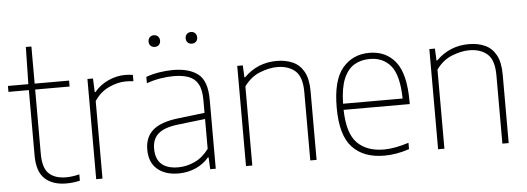

<svg xmlns="http://www.w3.org/2000/svg" viewBox="-49 -882 2832 1031"><g transform="rotate(-5 1367.0 -367.0)"><path d="M271 9Q197 9 155.2 -29.8Q113.5 -68.5 113.5 -155V-508H3.5V-540H113.5L117.5 -740H147.5V-540H333V-508H147.5V-161Q147.5 -85.5 179.8 -54.8Q212 -24 273 -24Q304 -24 344 -33.5V0.5Q307 9 271 9Z M432 0V-540H462L465 -466.5H469Q499.5 -503.5 544.5 -523.8Q589.5 -544 635 -544Q658 -544 677 -540.5V-506.5Q666.5 -508 656.8 -508.5Q647 -509 634.5 -509Q592 -509 544.2 -486.8Q496.5 -464.5 466 -418V0Z M876 8Q803.5 8 761.2 -28.8Q719 -65.5 719 -133.5Q719 -201 762 -238.5Q805 -276 898.5 -287L1042.5 -304V-373Q1042.5 -429.5 1025 -460.2Q1007.5 -491 974.2 -503Q941 -515 893.5 -515Q863 -515 825 -509.2Q787 -503.5 748 -489.5V-523.5Q779 -535.5 818.5 -541.8Q858 -548 893.5 -548Q980.5 -548 1028.5 -510.5Q1076.5 -473 1076.5 -373V0H1046.5L1043.5 -64H1039.5Q1012 -30.5 968.8 -11.2Q925.5 8 876 8ZM756 -136.5Q756 -25 877.5 -25Q921.5 -25 965 -44.8Q1008.5 -64.5 1042.5 -110V-271L897.5 -254Q822 -245.5 789 -216.8Q756 -188 756 -136.5ZM1007.5 -680Q994 -680 985.2 -688.5Q976.5 -697 976.5 -711Q976.5 -725.5 985.2 -734.2Q994 -743 1007.5 -743Q1021 -743 1029.8 -734.2Q1038.5 -725.5 1038.5 -711Q1038.5 -697 1029.8 -688.5Q1021 -680 1007.5 -680ZM807.5 -680Q794 -680 785.2 -688.5Q776.5 -697 776.5 -711Q776.5 -725.5 785.2 -734.2Q794 -743 807.5 -743Q821 -743 829.8 -734.2Q838.5 -725.5 838.5 -711Q838.5 -697 829.8 -688.5Q821 -680 807.5 -680Z M1239.5 0V-540H1269.5L1272.5 -475.5H1276.5Q1349 -548 1452.5 -548Q1502 -548 1539.8 -530.8Q1577.5 -513.5 1598.8 -474.5Q1620 -435.5 1620 -369V0H1586V-369Q1586 -450.5 1549.5 -482.8Q1513 -515 1451.5 -515Q1409.5 -515 1359.5 -495.5Q1309.5 -476 1273.5 -426.5V0Z M1984 9Q1873.5 9 1812.8 -55.8Q1752 -120.5 1752 -270Q1752 -417.5 1807.2 -482.8Q1862.5 -548 1951.5 -548Q2041.5 -548 2093 -483Q2144.5 -418 2144.5 -270V-255H1788Q1790.5 -128 1842 -76Q1893.5 -24 1986 -24Q2043 -24 2119.5 -48.5V-14.5Q2083 -2 2049.8 3.5Q2016.5 9 1984 9ZM1951.5 -515Q1903 -515 1867 -493.2Q1831 -471.5 1810.2 -421.8Q1789.5 -372 1788 -288H2109Q2106.5 -413.5 2065 -464.2Q2023.5 -515 1951.5 -515Z M2275 0V-540H2305L2308 -475.5H2312Q2384.5 -548 2488 -548Q2537.5 -548 2575.2 -530.8Q2613 -513.5 2634.2 -474.5Q2655.5 -435.5 2655.5 -369V0H2621.5V-369Q2621.5 -450.5 2585 -482.8Q2548.5 -515 2487 -515Q2445 -515 2395 -495.5Q2345 -476 2309 -426.5V0Z"/></g></svg>

Font: Encode Sans Th
Style: Regular
Weight: 100
Designer: Multiple Designers
Foundry: Impallari Type
Version: Version 3.002; ttfautohint (v1.8.3) -l 8 -r 50 -G 200 -x 14 